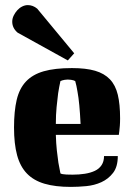

<svg xmlns="http://www.w3.org/2000/svg" viewBox="-20 -723 526 753"><path d="M262 -456Q317 -456 353 -445.5Q389 -435 411 -412Q433 -389 442 -351.5Q451 -314 451 -259Q451 -242 450 -229.5Q449 -217 448 -209Q447 -199 446 -194H199Q200 -160 203 -132.5Q206 -105 209 -85Q213 -61 217 -43Q220 -41 226 -40Q231 -39 240.5 -38.5Q250 -38 265 -38Q290 -38 312.5 -41.5Q335 -45 352 -53Q369 -61 378.5 -75.5Q388 -90 388 -111H442Q442 -69 423.5 -45Q405 -21 377.5 -8.5Q350 4 318 7Q286 10 258 10Q197 10 154.5 -2.5Q112 -15 85.5 -42.5Q59 -70 47 -114.5Q35 -159 35 -223Q35 -287 45.5 -331.5Q56 -376 82 -403.5Q108 -431 151.5 -443.5Q195 -456 262 -456ZM217 -405Q212 -383 208 -357Q205 -334 202 -303.5Q199 -273 199 -237H296Q294 -279 291 -310.5Q288 -342 284 -363Q280 -388 275 -405Q272 -406 268 -408Q264 -409 258.5 -410Q253 -411 246 -411Q239 -411 234 -410Q229 -409 225 -408Q221 -406 217 -405ZM271 -514 246 -486 49 -595Q28 -613 28 -638Q28 -650 33.5 -661.5Q39 -673 47.5 -682.5Q56 -692 67 -697.5Q78 -703 89 -703Q109 -703 126 -689Z"/></svg>

Font: Bigshot One
Style: Regular
Weight: 400
Designer: Gesine Todt
Foundry: Gesine Todt
Version: Version 1.000